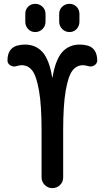

<svg xmlns="http://www.w3.org/2000/svg" viewBox="-20 -970 540 990"><path d="M285.2 -898.4Q285.2 -920.9 300.8 -935.5Q316.4 -950.2 338.4 -950.2Q360.4 -950.2 375 -935.1Q389.6 -919.9 389.6 -898.4V-858.4Q389.6 -835.9 375 -820.3Q360.4 -804.7 338.4 -804.7Q316.4 -804.7 300.8 -820.3Q285.2 -835.9 285.2 -858.4ZM214.8 -898.4V-858.4Q214.8 -835.9 199.2 -820.3Q183.6 -804.7 161.6 -804.7Q139.6 -804.7 125 -820.3Q110.4 -835.9 110.4 -858.4V-898.4Q110.4 -920.9 125 -935.5Q139.6 -950.2 161.6 -950.2Q183.6 -950.2 199.2 -935.1Q214.8 -919.9 214.8 -898.4ZM64.5 -628.9Q48.8 -624 33.7 -632.8Q18.6 -641.6 18.6 -658.2Q18.6 -718.8 66.4 -734.4Q87.9 -740.2 108.4 -740.2Q165 -740.2 199.7 -700.7Q234.4 -661.1 249 -571.3Q249 -570.3 250 -570.3Q251 -570.3 251 -571.3Q265.6 -661.1 300.3 -700.7Q335 -740.2 391.6 -740.2Q413.1 -740.2 433.6 -734.4Q480.5 -719.7 481.4 -658.2Q481.4 -642.6 466.8 -633.3Q452.1 -624 435.5 -628.9Q418.9 -633.8 408.2 -633.8Q375 -633.8 353.5 -606Q332 -578.1 318.8 -502.4Q305.7 -426.8 305.7 -299.8V-55.7Q305.7 -32.2 289.6 -16.1Q273.4 0 250 0Q226.6 0 210.4 -16.6Q194.3 -33.2 194.3 -55.7V-299.8Q194.3 -426.8 181.2 -502.4Q168 -578.1 146.5 -606Q125 -633.8 91.8 -633.8Q81.1 -633.8 64.5 -628.9Z"/></svg>

Font: Rounded Mgen+ 2m medium
Style: Regular
Weight: 500
Designer: [Source Han Sans]
Ryoko NISHIZUKA  (kana & ideographs); Paul D. Hunt (Latin, Greek & Cyrillic); Wenlong ZHANG  (bopomofo
Version: Version 1.059.20150602